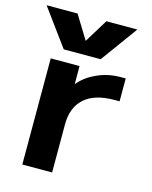

<svg xmlns="http://www.w3.org/2000/svg" viewBox="-126 -840 728 918"><g transform="rotate(15 238.0 -381.0)"><path d="M74.2 -523.4H216.8V-433.6Q248 -472.7 298.8 -496.1Q354.5 -523.4 419.9 -523.4H445.3V-410.2H419.9Q322.3 -410.2 272 -365.2Q221.7 -320.3 221.7 -236.3V2H74.2ZM213.9 -647.5 285.2 -763.7H438.5L305.7 -581.1H123L-10.7 -763.7H142.6Z"/></g></svg>

Font: Nasu
Style: Bold
Weight: 700
Designer: Ryoko NISHIZUKA (kana &amp; ideographs); Paul D. Hunt (Latin, Greek &amp; Cyrillic); Wenlong ZHANG (bopomofo); Sandoll C
Version: Version 2014.1215